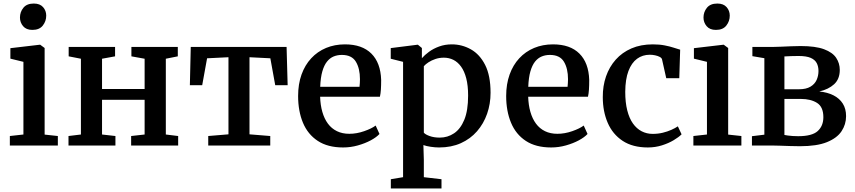

<svg xmlns="http://www.w3.org/2000/svg" viewBox="-20 -820 4817 1082"><path d="M35.5 0V-53.5L112 -62V-471.5L38.5 -489.5V-548.5L204.5 -568H206.5L231.5 -549.5V-61.5L306 -53.5V0ZM162 -651.5Q128 -651.5 110.2 -672.5Q92.5 -693.5 92.5 -721Q92.5 -752.5 111.8 -776.2Q131 -800 170 -800H171Q205 -800 222.8 -779.8Q240.5 -759.5 240.5 -732Q240.5 -700.5 221.2 -676Q202 -651.5 163 -651.5Z M366 0V-53.5L436 -62V-489L367 -502.5V-555.5H628.5V-502.5L555 -489V-318.5H795V-489L720.5 -502.5V-555.5H982V-502.5L914.5 -489V-62L984 -53.5V0H719V-53.5L795 -62V-257.5H555V-62L630.5 -53.5V0Z M1153.5 0V-53.5L1267.5 -63V-497.5L1147 -491.5L1119.5 -340H1050L1055 -555.5H1595L1601 -340H1531L1503.5 -491.5L1386 -497.5V-63L1503 -53.5V0Z M1913.5 11Q1827 11 1770.8 -26Q1714.5 -63 1687.2 -128.5Q1660 -194 1660 -279Q1660 -346 1679.2 -399.8Q1698.5 -453.5 1733.8 -491.5Q1769 -529.5 1817.5 -549.8Q1866 -570 1924 -570Q2020.5 -570 2072.8 -518Q2125 -466 2128 -369.5Q2128 -338.5 2126.5 -315.5Q2125 -292.5 2121 -275H1784Q1785.5 -228 1796.5 -189.5Q1807.5 -151 1828 -123.2Q1848.5 -95.5 1878.8 -80.8Q1909 -66 1948.5 -66Q1990 -66 2032.2 -80.8Q2074.5 -95.5 2097 -112.5L2118.5 -65Q2101.5 -46.5 2069.5 -29.2Q2037.5 -12 1996.8 -0.5Q1956 11 1913.5 11ZM1784.5 -331H2006Q2007 -340 2007.8 -352Q2008.5 -364 2008.5 -373.5Q2008.5 -434 1985.5 -472.2Q1962.5 -510.5 1906.5 -510.5Q1881.5 -510.5 1860.2 -501.8Q1839 -493 1822.8 -472.8Q1806.5 -452.5 1796.5 -417.8Q1786.5 -383 1784.5 -331Z M2182.5 242V190L2251.5 178.5V-471.5L2182 -489V-549L2333 -568H2335L2357.5 -549.5V-492Q2373 -510 2397.5 -528Q2422 -546 2454.8 -558Q2487.5 -570 2526.5 -570Q2583.5 -570 2633.5 -542Q2683.5 -514 2714 -454Q2744.5 -394 2744.5 -297Q2744.5 -234.5 2725 -178.8Q2705.5 -123 2668.2 -80.2Q2631 -37.5 2577.2 -13.2Q2523.5 11 2454.5 11Q2432 11 2407 7.2Q2382 3.5 2366 -2.5L2368.5 81V178.5L2468 190V242ZM2458 -44.5Q2502.5 -44.5 2538.8 -68.8Q2575 -93 2596.5 -145Q2618 -197 2618 -281.5Q2618 -338 2607.5 -378.5Q2597 -419 2578.2 -444.8Q2559.5 -470.5 2534.8 -482.8Q2510 -495 2481.5 -495Q2456 -495 2433.8 -487.5Q2411.5 -480 2394.8 -469Q2378 -458 2368.5 -447V-72.5Q2376 -62.5 2400.8 -53.5Q2425.5 -44.5 2458 -44.5Z M3086 11Q2999.5 11 2943.2 -26Q2887 -63 2859.8 -128.5Q2832.5 -194 2832.5 -279Q2832.5 -346 2851.8 -399.8Q2871 -453.5 2906.2 -491.5Q2941.5 -529.5 2990 -549.8Q3038.5 -570 3096.5 -570Q3193 -570 3245.2 -518Q3297.5 -466 3300.5 -369.5Q3300.5 -338.5 3299 -315.5Q3297.5 -292.5 3293.5 -275H2956.5Q2958 -228 2969 -189.5Q2980 -151 3000.5 -123.2Q3021 -95.5 3051.2 -80.8Q3081.5 -66 3121 -66Q3162.5 -66 3204.8 -80.8Q3247 -95.5 3269.5 -112.5L3291 -65Q3274 -46.5 3242 -29.2Q3210 -12 3169.2 -0.5Q3128.5 11 3086 11ZM2957 -331H3178.5Q3179.5 -340 3180.2 -352Q3181 -364 3181 -373.5Q3181 -434 3158 -472.2Q3135 -510.5 3079 -510.5Q3054 -510.5 3032.8 -501.8Q3011.5 -493 2995.2 -472.8Q2979 -452.5 2969 -417.8Q2959 -383 2957 -331Z M3631 11Q3545.5 11 3489 -26.2Q3432.5 -63.5 3404.8 -127.8Q3377 -192 3377 -272.5Q3376.5 -335.5 3395.2 -389.5Q3414 -443.5 3450 -484Q3486 -524.5 3538.5 -547.2Q3591 -570 3659 -570Q3696 -570 3725.5 -564.2Q3755 -558.5 3777 -551.2Q3799 -544 3813 -540L3808 -379.5H3734.5L3711 -484.5Q3709.5 -493 3698.5 -499Q3687.5 -505 3672.2 -508.2Q3657 -511.5 3642 -511.5Q3601 -511.5 3570 -488.8Q3539 -466 3521.5 -419.8Q3504 -373.5 3503.5 -302.5Q3503.5 -243 3514.8 -198.2Q3526 -153.5 3546.8 -124.2Q3567.5 -95 3596 -80.2Q3624.5 -65.5 3658 -65.5Q3688.5 -65.5 3715 -72Q3741.5 -78.5 3763.2 -88.2Q3785 -98 3800 -108L3821 -63Q3805 -47 3776.2 -29.8Q3747.5 -12.5 3710 -0.8Q3672.5 11 3631 11Z M3887.5 0V-53.5L3964 -62V-471.5L3890.5 -489.5V-548.5L4056.5 -568H4058.5L4083.5 -549.5V-61.5L4158 -53.5V0ZM4014 -651.5Q3980 -651.5 3962.2 -672.5Q3944.5 -693.5 3944.5 -721Q3944.5 -752.5 3963.8 -776.2Q3983 -800 4022 -800H4023Q4057 -800 4074.8 -779.8Q4092.5 -759.5 4092.5 -732Q4092.5 -700.5 4073.2 -676Q4054 -651.5 4015 -651.5Z M4488 4Q4463.5 4 4433.2 3Q4403 2 4375 1Q4347 0 4329 0H4217.5V-52.5L4287.5 -61V-492L4220 -503.5V-555.5H4336.5Q4353.5 -555.5 4380.5 -556.8Q4407.5 -558 4437.2 -559.2Q4467 -560.5 4492 -560.5Q4576 -560.5 4624 -542.5Q4672 -524.5 4692.2 -494Q4712.5 -463.5 4712.5 -426Q4712.5 -374.5 4680.5 -345.2Q4648.5 -316 4597 -304.5Q4643 -300 4677 -282.8Q4711 -265.5 4729.5 -236.2Q4748 -207 4748 -165.5Q4748 -119 4722.5 -80.5Q4697 -42 4640.2 -19Q4583.5 4 4488 4ZM4478 -52.5Q4556.5 -52.5 4588.2 -81.5Q4620 -110.5 4620 -159.5Q4620 -217.5 4584.5 -240Q4549 -262.5 4493 -262.5H4400.5V-59.5Q4408 -58 4420.2 -56.2Q4432.5 -54.5 4447.5 -53.5Q4462.5 -52.5 4478 -52.5ZM4400.5 -317H4482.5Q4523 -317 4547.2 -331.5Q4571.5 -346 4582 -369.5Q4592.5 -393 4592.5 -420Q4592.5 -445 4582.8 -464Q4573 -483 4548.8 -493.8Q4524.5 -504.5 4480 -504.5Q4460 -504.5 4439.5 -503.8Q4419 -503 4400.5 -502Z"/></svg>

Font: Merriweather SemiBold
Style: Regular
Weight: 600
Version: Version 2.100